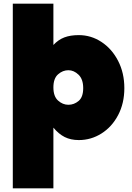

<svg xmlns="http://www.w3.org/2000/svg" viewBox="-20 -760 720 1050"><path d="M411 -568Q478 -568 535 -530.5Q592 -493 626 -427Q660 -361 660 -278Q660 -195 626 -130.5Q592 -66 535 -30Q478 6 411 6Q367 6 334 -10.5Q301 -27 272 -62V270H50V-740H272V-514Q299 -543 332 -555.5Q365 -568 411 -568ZM354 -376Q323 -376 297.5 -353.5Q272 -331 272 -282Q272 -233 297.5 -210Q323 -187 354 -187Q385 -187 410 -208Q435 -229 435 -278Q435 -327 409.5 -351.5Q384 -376 354 -376Z"/></svg>

Font: Poppins Black A&M
Style: Regular
Weight: 900
Designer: Ninad Kale (Devanagari), Jonny Pinhorn (Latin)
Foundry: Indian Type Foundry
Version: 4.004